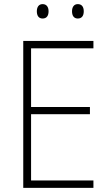

<svg xmlns="http://www.w3.org/2000/svg" viewBox="-20 -913 530 933"><path d="M159 -858C159 -837 168 -823 187 -823C207 -823 216 -837 216 -858C216 -878 207 -893 187 -893C168 -893 159 -878 159 -858ZM330 -858C330 -837 339 -823 358 -823C378 -823 387 -837 387 -858C387 -879 378 -893 358 -893C339 -893 330 -878 330 -858ZM434 0V-36H131V-358H417V-393H131V-678H434V-714H93V0Z"/></svg>

Font: Noto Sans Lao SemiCondensed ExtraLight
Style: Regular
Weight: 200
Width: 4
Designer: Monotype Design Team
Foundry: Monotype Imaging Inc.
Version: Version 2.003